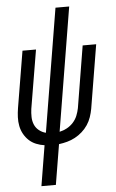

<svg xmlns="http://www.w3.org/2000/svg" viewBox="-62 -777 624 1033"><g transform="rotate(-5 250.0 -260.0)"><path d="M119 215 155 -3Q132 -6 110 -15Q88 -24 71.5 -39.5Q55 -55 44 -75Q33 -95 28.5 -118Q24 -141 25 -165.5Q26 -190 30 -214L81 -520H154L101 -204Q98 -182 98.5 -160Q99 -138 107 -119Q115 -100 131.5 -87Q148 -74 168 -69L278 -735H352L242 -68Q262 -72 281.5 -82.5Q301 -93 316 -109.5Q331 -126 339 -146Q347 -166 351 -186L406 -520H479L422 -176Q418 -154 410.5 -132Q403 -110 390 -90.5Q377 -71 359 -55Q341 -39 320.5 -28Q300 -17 278 -11Q256 -5 233 -2L197 215Z"/></g></svg>

Font: Iosevka
Style: Italic
Weight: 400
Italic angle: -9°
Monospace: yes
Designer: Belleve Invis
Foundry: Belleve Invis
Version: Version 32.5.0; ttfautohint (v1.8.4)